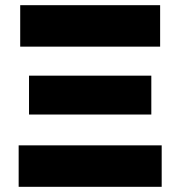

<svg xmlns="http://www.w3.org/2000/svg" viewBox="-20 -721 696 741"><path d="M598 -541V-701H58V-541ZM604 0V-160H52V0ZM564 -279V-429H92V-279Z"/></svg>

Font: Geom ExtraBold
Style: Bold
Weight: 800
Version: Version 1.102